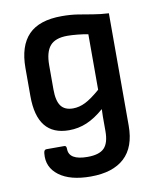

<svg xmlns="http://www.w3.org/2000/svg" viewBox="-80 -563 668 821"><g transform="rotate(-10 254.0 -152.5)"><path d="M248 196Q159 196 111 160Q63 124 69 65Q70 48 81 48H159Q168 48 168 62Q168 111 249 111Q300 111 321.5 89Q343 67 343 16V-17Q343 -33 343 -48.5Q343 -64 344 -79H343Q305 -46 268.5 -30.5Q232 -15 191 -15Q53 -15 53 -187V-309Q53 -405 99.5 -453Q146 -501 244 -501Q282 -501 313.5 -496Q345 -491 376.5 -485.5Q408 -480 445 -478V10Q445 103 394.5 149.5Q344 196 248 196ZM224 -104Q251 -104 278 -117.5Q305 -131 343 -164V-405Q322 -409 297 -411.5Q272 -414 253 -414Q201 -414 178 -387.5Q155 -361 155 -303V-198Q155 -149 171.5 -126.5Q188 -104 224 -104Z"/></g></svg>

Font: Sofia Sans Extra Cond
Style: Bold
Weight: 700
Width: 1
Designer: Botio Nikoltchev, Ani Petrova
Foundry: lettersoup
Version: Version 4.100; ttfautohint (v1.8.3)